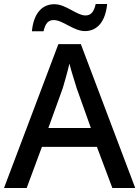

<svg xmlns="http://www.w3.org/2000/svg" viewBox="-20 -937 695 957"><path d="M139 -781H197C206 -820 220 -837 248 -837C293 -837 347 -782 403 -782C466 -782 506 -831 514 -917H457C448 -877 433 -860 406 -860C362 -860 309 -916 251 -916C187 -916 147 -867 139 -781ZM540 0H654L383 -717H271L0 0H113L189 -205H463ZM362 -498 433 -299H221L293 -498C301 -525 316 -577 326 -620C333 -590 356 -518 362 -498Z"/></svg>

Font: Noto Sans Lao UI Med
Style: Regular
Weight: 500
Designer: Monotype Design Team
Foundry: Monotype Imaging Inc.
Version: Version 2.000